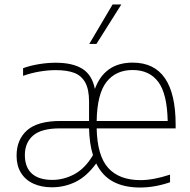

<svg xmlns="http://www.w3.org/2000/svg" viewBox="-20 -828 850 857"><path d="M764 -255H411.5Q414 -132.5 463.2 -78.2Q512.5 -24 607.5 -24Q664 -24 739 -48.5V-14.5Q670.5 9 605.5 9Q534.5 9 485.5 -17Q436.5 -43 409.5 -98.5Q366.5 -40 317 -16Q267.5 8 212 8Q164.5 8 128.8 -8.5Q93 -25 73.5 -56.8Q54 -88.5 54 -133Q54 -205 101 -246.5Q148 -288 250 -288H377.5V-374.5Q377.5 -429 360.5 -459.8Q343.5 -490.5 311.2 -502.8Q279 -515 228.5 -515Q195.5 -515 157.8 -508.8Q120 -502.5 83 -489.5V-523.5Q113.5 -535 152.8 -541.5Q192 -548 228.5 -548Q304 -548 347.5 -521Q391 -494 403.5 -431Q447 -548.5 572 -548.5Q764 -548.5 764 -271ZM411.5 -288H728.5Q726 -410 686.2 -462.8Q646.5 -515.5 572 -515.5Q497 -515.5 455.2 -462Q413.5 -408.5 411.5 -288ZM395 -135.5Q379 -186 377.5 -255H247.5Q165 -255 128 -223.2Q91 -191.5 91 -136Q91 -81.5 122.2 -53.2Q153.5 -25 213.5 -25Q265.5 -25 313 -51Q360.5 -77 395 -135.5ZM378.5 -632 482.5 -808H521.5L410.5 -632Z"/></svg>

Font: Encode Sans Thin
Style: Regular
Weight: 250
Designer: Multiple Designers
Foundry: Impallari Type
Version: Version 2.000